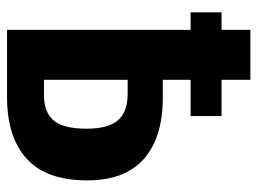

<svg xmlns="http://www.w3.org/2000/svg" viewBox="-113 -619 732 546"><g transform="rotate(90 253.0 -346.0)"><path d="M493 -228Q493 -112 431.5 -56Q370 0 256 0H65V-522H15V-610H65V-692H207V-610H310V-522H207V-443H257Q371 -443 432 -389Q493 -335 493 -228ZM346 -226Q346 -287 322.5 -315Q299 -343 246 -343H207V-105H250Q299 -105 322.5 -132.5Q346 -160 346 -226Z"/></g></svg>

Font: Fira Sans Compressed SemiBold
Style: Regular
Weight: 600
Width: 1
Designer: bBox Type GmbH & Carrois Corporate GbR & Edenspiekermann AG
Foundry: bBox Type GmbH & Carrois Corporate GbR & Edenspiekermann AG
Version: Version 4.301